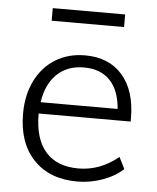

<svg xmlns="http://www.w3.org/2000/svg" viewBox="-51 -739 645 790"><g transform="rotate(5 271.5 -344.0)"><path d="M115 -258V-255Q115 -154 161.5 -100.5Q208 -47 297 -47Q387 -47 462 -109L486 -61Q453 -30 402 -11.5Q351 7 297 7Q183 7 117 -62Q51 -131 51 -252Q51 -329 80.5 -388.5Q110 -448 163 -480.5Q216 -513 285 -513Q384 -513 439.5 -449Q495 -385 495 -271V-258ZM119 -305H437Q431 -382 392 -422.5Q353 -463 285 -463Q216 -463 173 -421.5Q130 -380 119 -305ZM135 -695H434V-643H135Z"/></g></svg>

Font: Muli Light
Style: Regular
Weight: 300
Designer: Vernon Adams
Foundry: Vernon Adams
Version: Version 2.100